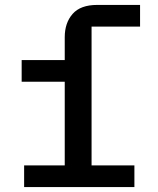

<svg xmlns="http://www.w3.org/2000/svg" viewBox="-20 -760 640 780"><path d="M78 -88H243V-428H68V-516H243V-609Q243 -667 275 -703.5Q307 -740 375 -740H549V-652H352V-88H526V0H78Z"/></svg>

Font: IBM Plaex Mono Medium
Style: Regular
Weight: 500
Designer: Mike Abbink, Paul van der Laan, Pieter van Rosmalen
Foundry: Bold Monday
Version: Version 2.003